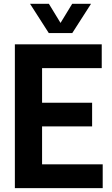

<svg xmlns="http://www.w3.org/2000/svg" viewBox="-20 -968 574 988"><path d="M56.5 0V-740H503.5V-617.5H196.5V-439.5H454V-317.5H196.5V-122.5H508.5V0ZM231 -798 134.5 -948.5H231.5L291.5 -850L351.5 -948.5H448.5L352 -798Z"/></svg>

Font: Encode Sans Condensed
Style: Bold
Weight: 700
Width: 3
Designer: Multiple Designers
Foundry: Impallari Type
Version: Version 3.000; ttfautohint (v1.8.3) -l 8 -r 50 -G 200 -x 14 